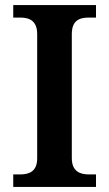

<svg xmlns="http://www.w3.org/2000/svg" viewBox="-20 -734 428 754"><path d="M32 0H357V-49H329C293 -49 262 -62 262 -113V-600C262 -653 291 -665 329 -665H357V-714H32V-665H59C95 -665 126 -653 126 -600V-112C126 -61 95 -49 59 -49H32Z"/></svg>

Font: Noto Serif Devanagari SemiBold
Style: Regular
Weight: 600
Designer: Universal Thirst, Indian Type Foundry and the Monotype Design Team
Foundry: Monotype Imaging Inc.
Version: Version 2.004